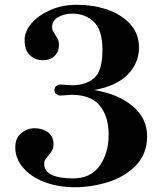

<svg xmlns="http://www.w3.org/2000/svg" viewBox="-20 -771 685 804"><path d="M596 -201Q596 -126 549 -78Q502 -30 432.5 -8.5Q363 13 294 13Q224 13 167 -8.5Q110 -30 77 -68.5Q44 -107 44 -154Q44 -193 69 -213.5Q94 -234 124 -234Q158 -234 181 -217Q204 -200 204 -167Q204 -152 198.5 -142Q193 -132 182 -119Q173 -108 169 -101.5Q165 -95 165 -86Q165 -24 286 -24Q360 -24 397.5 -77Q435 -130 435 -207Q435 -283 398 -328.5Q361 -374 279 -374Q270 -374 256.5 -372.5Q243 -371 233 -371Q222 -371 215 -377.5Q208 -384 208 -395Q208 -404 215.5 -410.5Q223 -417 233 -417Q242 -417 260 -415L284 -414Q338 -414 373.5 -443.5Q409 -473 409 -563Q409 -645 373 -679.5Q337 -714 283 -714Q249 -714 223.5 -699Q198 -684 198 -658Q198 -648 201.5 -641.5Q205 -635 212 -624Q220 -612 223.5 -603.5Q227 -595 227 -583Q227 -555 209 -537Q191 -519 160 -519Q127 -519 105 -540Q83 -561 83 -603Q83 -640 112.5 -674Q142 -708 192 -729.5Q242 -751 300 -751Q369 -751 428.5 -731Q488 -711 525 -670.5Q562 -630 562 -571Q562 -507 514.5 -458.5Q467 -410 374 -394Q474 -378 535 -327Q596 -276 596 -201Z"/></svg>

Font: Shippori Mincho ExtraBold
Style: Regular
Weight: 800
Designer: FONTDASU
Foundry: FONTDASU / Google Inc. / but / Adobe
Version: Version 3.110; ttfautohint (v1.8.3)